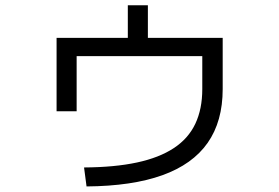

<svg xmlns="http://www.w3.org/2000/svg" viewBox="-20 -661 1040 715"><path d="M293 -37.4Q407.3 -38.1 490.1 -55.9Q573 -73.7 627.1 -109.4Q681.3 -145 707.3 -200Q733.3 -255 733.3 -329.3V-452H265.4V-246.7H190.7V-520H456V-641.3H530.7V-520H809.3V-329.3Q809.3 -209 753.3 -129Q697.3 -49 584.7 -8.5Q472 32 302.3 33.3Z"/></svg>

Font: M PLUS 1 Thin
Style: Regular
Weight: 100
Designer: Coji Morishita
Foundry: UNDERFOREST DESIGN
Version: Version 1.001